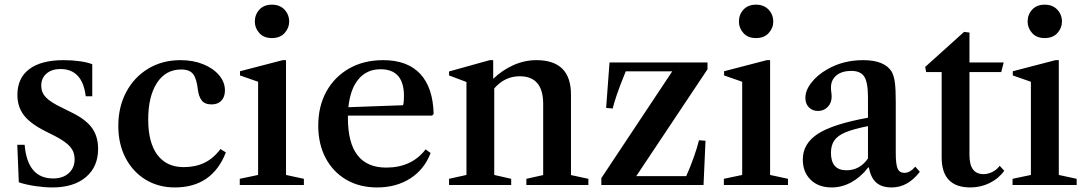

<svg xmlns="http://www.w3.org/2000/svg" viewBox="-20 -792 4649 822"><path d="M204 10.5Q170.5 10.5 130.2 4.5Q90 -1.5 60.5 -11.5L54 -172H85.5Q97.5 -28 207.5 -28Q249.5 -28 274.5 -50.8Q299.5 -73.5 299.5 -110.5Q299.5 -141 280.8 -163.2Q262 -185.5 215.5 -209.5L172 -231.5Q109.5 -263 82 -299Q54.5 -335 54.5 -386Q54.5 -458 105.5 -496.2Q156.5 -534.5 252.5 -534.5Q288.5 -534.5 322 -529.8Q355.5 -525 375 -517V-380H347Q333 -496.5 238.5 -496.5Q201.5 -496.5 179 -477Q156.5 -457.5 156.5 -425Q156.5 -396.5 176.2 -375.5Q196 -354.5 243.5 -332L289.5 -309Q347.5 -280.5 373.8 -244.2Q400 -208 400 -154.5Q400 -78 347.8 -33.8Q295.5 10.5 204 10.5Z M728.5 10.5Q658 10.5 603.2 -23Q548.5 -56.5 517.5 -116Q486.5 -175.5 486.5 -253Q486.5 -334.5 520.5 -398.2Q554.5 -462 614.8 -498.2Q675 -534.5 752.5 -534.5Q807 -534.5 850 -517Q893 -499.5 918 -470Q943 -440.5 943 -405Q943 -377 927.8 -361Q912.5 -345 886 -345Q856.5 -345 843.5 -362.2Q830.5 -379.5 827 -409Q822 -454.5 807 -474.5Q792 -494.5 756 -494.5Q689 -494.5 651.8 -436.8Q614.5 -379 614.5 -280.5Q614.5 -181.5 653.8 -129Q693 -76.5 766.5 -76.5Q816 -76.5 854.5 -94.8Q893 -113 924 -154L947 -139.5Q888.5 10.5 728.5 10.5Z M1144 -629Q1109.5 -629 1090.2 -650.5Q1071 -672 1071 -699.5Q1071 -729.5 1090.5 -750.8Q1110 -772 1144 -772Q1178 -772 1198 -750.8Q1218 -729.5 1218 -699.5Q1218 -672 1198.5 -650.5Q1179 -629 1144 -629ZM1006.5 0V-26.5L1085 -43V-442L1007.5 -469V-487L1190.5 -534.5H1204.5V-43L1281 -26.5V0Z M1594.5 10.5Q1519 10.5 1462.2 -22.8Q1405.5 -56 1374 -115.8Q1342.5 -175.5 1342.5 -254Q1342.5 -337.5 1377.5 -400.5Q1412.5 -463.5 1475 -499Q1537.5 -534.5 1620.5 -534.5Q1724 -534.5 1779 -475.8Q1834 -417 1836.5 -303.5L1829.5 -297H1469.5Q1469.5 -292 1469.5 -286.5Q1469.5 -74.5 1633.5 -74.5Q1742.5 -74.5 1802 -152.5L1823.5 -137Q1797 -67 1736.8 -28.2Q1676.5 10.5 1594.5 10.5ZM1609.5 -495.5Q1550.5 -495.5 1515 -453.2Q1479.5 -411 1471.5 -333L1705.5 -341.5Q1709.5 -353.5 1709.5 -380.5Q1709.5 -495.5 1609.5 -495.5Z M1902.5 0V-26.5L1977 -43V-441L1902.5 -469V-486L2076.5 -534.5H2091.5V-454.5Q2130.5 -492 2178.2 -513.2Q2226 -534.5 2276.5 -534.5Q2424.5 -534.5 2424.5 -387V-42.5L2499 -26.5V0H2233.5V-26.5L2305.5 -42.5V-347Q2305.5 -465.5 2205 -465.5Q2141 -465.5 2096 -413.5V-43L2168.5 -26.5V0Z M2554.5 0V-29.5L2858 -486.5H2659Q2632.5 -421.5 2620.5 -385.8Q2608.5 -350 2603 -327.5L2575 -330L2589.5 -524.5H3009V-495.5L2704 -38H2918Q2936.5 -79.5 2951.2 -121.5Q2966 -163.5 2972.5 -191.5L3000.5 -189.5L2992 0Z M3216.5 -629Q3182 -629 3162.8 -650.5Q3143.5 -672 3143.5 -699.5Q3143.5 -729.5 3163 -750.8Q3182.5 -772 3216.5 -772Q3250.5 -772 3270.5 -750.8Q3290.5 -729.5 3290.5 -699.5Q3290.5 -672 3271 -650.5Q3251.5 -629 3216.5 -629ZM3079 0V-26.5L3157.5 -43V-442L3080 -469V-487L3263 -534.5H3277V-43L3353.5 -26.5V0Z M3540.5 10.5Q3484.5 10.5 3450.8 -22.2Q3417 -55 3417 -109Q3417 -177.5 3481.8 -219.2Q3546.5 -261 3696 -288V-374.5Q3696 -439 3680.2 -463.8Q3664.5 -488.5 3624.5 -488.5Q3584.5 -488.5 3561 -469.2Q3537.5 -450 3537.5 -417Q3537.5 -407 3539 -397Q3540.5 -387 3540.5 -378Q3540.5 -351.5 3523.8 -334.2Q3507 -317 3482 -317Q3458 -317 3443 -332.5Q3428 -348 3428 -373Q3428 -405 3453.8 -438.2Q3479.5 -471.5 3523 -496Q3590.5 -534.5 3675 -534.5Q3768.5 -534.5 3798.5 -483.5Q3807.5 -465.5 3811.2 -438.5Q3815 -411.5 3815 -352.5V-135.5Q3815 -88.5 3823 -70.2Q3831 -52 3852 -52Q3876 -52 3898.5 -78.5L3918 -56.5Q3866.5 10.5 3797.5 10.5Q3754.5 10.5 3731 -10.8Q3707.5 -32 3700 -75H3697Q3665.5 -34 3625 -11.8Q3584.5 10.5 3540.5 10.5ZM3604 -63Q3661 -63 3696 -113.5V-252Q3635 -240 3600.5 -225.8Q3566 -211.5 3551.8 -190.5Q3537.5 -169.5 3537.5 -138Q3537.5 -63 3604 -63Z M4134.5 10.5Q4011.5 10.5 4011.5 -118V-483.5H3945L3941 -505.5L4107.5 -655.5L4130.5 -652.5V-524.5H4277L4266.5 -483.5H4130.5V-128Q4130.5 -46.5 4190.5 -46.5Q4209.5 -46.5 4228 -55.5Q4246.5 -64.5 4260 -82L4279.5 -61Q4255.5 -27.5 4217 -8.5Q4178.5 10.5 4134.5 10.5Z M4452.5 -629Q4418 -629 4398.8 -650.5Q4379.5 -672 4379.5 -699.5Q4379.5 -729.5 4399 -750.8Q4418.5 -772 4452.5 -772Q4486.5 -772 4506.5 -750.8Q4526.5 -729.5 4526.5 -699.5Q4526.5 -672 4507 -650.5Q4487.5 -629 4452.5 -629ZM4315 0V-26.5L4393.5 -43V-442L4316 -469V-487L4499 -534.5H4513V-43L4589.5 -26.5V0Z"/></svg>

Font: Libre Caslon Text Medium
Style: Regular
Weight: 500
Designer: Pablo Impallari, Rodrigo Fuenzalida, Katja Schimmel
Foundry: Pablo Impallari, Rodrigo Fuenzalida
Version: Version 2.000